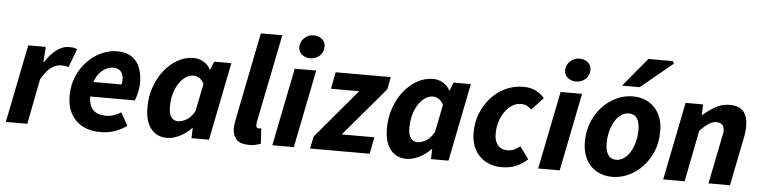

<svg xmlns="http://www.w3.org/2000/svg" viewBox="-46 -980 4830 1218"><g transform="rotate(5 2369.0 -370.5)"><path d="M14.3 0 113.6 -496.1H225L218.9 -399.5H222.9Q252 -446.5 291.1 -477.3Q330.2 -508.1 372.9 -508.1Q391.7 -508.1 404.5 -505.8Q417.2 -503.5 424.7 -498.5L379.8 -380.2Q370.5 -385.7 356.7 -386.8Q343 -387.8 330.6 -387.8Q298.2 -387.8 267.4 -364Q236.6 -340.2 206.9 -287.4L151.1 0Z M615.6 12Q518.7 12 460.9 -44.5Q403.1 -100.9 403.1 -200.5Q403.1 -269.5 427.4 -325.8Q451.8 -382 491.7 -423Q531.6 -464 580.5 -486Q629.4 -508 678.5 -508Q738.2 -508 773.8 -482.9Q809.4 -457.8 825.2 -415.7Q841 -373.6 841 -322Q841 -298.3 836.8 -275.7Q832.7 -253.2 827.4 -235Q822 -216.9 817.6 -207.3H504.6L515.3 -300.7H724.6Q727 -308.4 727.8 -314.6Q728.6 -320.8 728.6 -329.1Q728.6 -349.2 722.5 -365.8Q716.4 -382.4 701.7 -392.3Q687 -402.3 662 -402.3Q643.4 -402.3 621 -392.1Q598.6 -381.9 578.7 -359.8Q558.7 -337.6 545.9 -301.9Q533 -266.2 533 -215.1Q533 -167.5 547.5 -141.2Q562 -114.9 587.1 -104.5Q612.2 -94.2 644.3 -94.2Q668.8 -94.2 694.6 -102.8Q720.3 -111.5 738.5 -124.8L784.3 -43.1Q753.8 -18.6 710.5 -3.3Q667.3 12 615.6 12Z M1041.1 12Q976 12 938.5 -35.3Q901.1 -82.7 901.1 -169.8Q901.1 -240.8 923.1 -302.4Q945.1 -363.9 982.4 -410Q1019.6 -456 1067.1 -482Q1114.6 -508 1166.2 -508Q1200 -508 1229.9 -490.7Q1259.8 -473.3 1274.2 -443H1276.2L1297.7 -496H1407.2L1308.1 0H1196.6L1198.8 -64.6H1196.4Q1162.9 -29.8 1121.3 -8.9Q1079.7 12 1041.1 12ZM1100.8 -99.5Q1126 -99.5 1154.5 -115.4Q1183 -131.2 1206.8 -173L1242.3 -348.8Q1230.2 -374.1 1211.9 -385.3Q1193.5 -396.5 1175.6 -396.5Q1149.6 -396.5 1125.9 -380.5Q1102.1 -364.6 1083.3 -336.3Q1064.4 -308 1053.6 -269.9Q1042.9 -231.8 1042.9 -187.6Q1042.9 -142 1058.5 -120.8Q1074 -99.5 1100.8 -99.5Z M1567.2 11.1Q1507.9 11.1 1483.3 -14.9Q1458.6 -40.8 1458.6 -85.7Q1458.6 -98.9 1460.4 -113.2Q1462.2 -127.4 1466.2 -146.2L1577 -700.4H1713.7L1601.3 -141.1Q1600.3 -132.5 1599.8 -127.8Q1599.3 -123.1 1599.3 -117.5Q1599.3 -98.8 1616.4 -98.8Q1619.4 -98.8 1622.7 -99.3Q1626 -99.8 1632 -100.8L1638 -3.1Q1623.3 2.4 1605.5 6.8Q1587.6 11.1 1567.2 11.1Z M1711.2 0 1810.7 -496H1947.4L1848.3 0ZM1901.7 -570.3Q1874.1 -570.3 1850.8 -587Q1827.6 -603.6 1827.6 -636.2Q1827.6 -669.1 1852.7 -693.3Q1877.8 -717.4 1913 -717.4Q1941.5 -717.4 1964.3 -700.4Q1987.2 -683.3 1987.2 -651.2Q1987.2 -616.2 1962.6 -593.3Q1938 -570.3 1901.7 -570.3Z M1952 0 1967.2 -77.3 2230.4 -389.4H2050.6L2071.4 -496.1H2422.4L2407.2 -417.2L2144 -106.7H2351.9L2331.1 0Z M2566.1 12Q2501 12 2463.5 -35.3Q2426.1 -82.7 2426.1 -169.8Q2426.1 -240.8 2448.1 -302.4Q2470.1 -363.9 2507.4 -410Q2544.6 -456 2592.1 -482Q2639.6 -508 2691.2 -508Q2725 -508 2754.9 -490.7Q2784.8 -473.3 2799.2 -443H2801.2L2822.7 -496H2932.2L2833.1 0H2721.6L2723.8 -64.6H2721.4Q2687.9 -29.8 2646.3 -8.9Q2604.7 12 2566.1 12ZM2625.8 -99.5Q2651 -99.5 2679.5 -115.4Q2708 -131.2 2731.8 -173L2767.3 -348.8Q2755.2 -374.1 2736.9 -385.3Q2718.5 -396.5 2700.6 -396.5Q2674.6 -396.5 2650.9 -380.5Q2627.1 -364.6 2608.3 -336.3Q2589.4 -308 2578.6 -269.9Q2567.9 -231.8 2567.9 -187.6Q2567.9 -142 2583.5 -120.8Q2599 -99.5 2625.8 -99.5Z M3170.4 12Q3115.2 12 3071.3 -12.1Q3027.3 -36.1 3001.7 -81.7Q2976.1 -127.4 2976.1 -192.5Q2976.1 -256.8 2998.6 -313.8Q3021.1 -370.8 3060.7 -414.6Q3100.3 -458.4 3153 -483.2Q3205.7 -508 3266.6 -508Q3315.3 -508 3349.2 -489.2Q3383.1 -470.4 3401.1 -446.9L3327.4 -368.6Q3313.1 -382.8 3297.6 -390.4Q3282.1 -398.1 3259.5 -398.1Q3230.4 -398.1 3204.5 -381.8Q3178.7 -365.4 3158.8 -337.5Q3138.8 -309.6 3127.6 -273Q3116.3 -236.4 3116.3 -195.4Q3116.3 -150.4 3138 -124.2Q3159.6 -98 3200.2 -98Q3225 -98 3244.7 -108.1Q3264.4 -118.2 3279.6 -129.9L3336.4 -52.7Q3306.7 -24.4 3266.7 -6.2Q3226.7 12 3170.4 12Z M3404.2 0 3503.7 -496H3640.4L3541.3 0ZM3594.7 -570.3Q3567.1 -570.3 3543.8 -587Q3520.6 -603.6 3520.6 -636.2Q3520.6 -669.1 3545.7 -693.3Q3570.8 -717.4 3606 -717.4Q3634.5 -717.4 3657.3 -700.4Q3680.2 -683.3 3680.2 -651.2Q3680.2 -616.2 3655.6 -593.3Q3631 -570.3 3594.7 -570.3Z M3877.1 12Q3819.1 12 3775.7 -13.3Q3732.4 -38.6 3708.5 -84.7Q3684.5 -130.8 3684.5 -192.5Q3684.5 -264.4 3708.4 -322.2Q3732.3 -380.1 3772.3 -421.7Q3812.4 -463.4 3861.9 -485.8Q3911.4 -508.1 3962.5 -508.1Q4020.6 -508.1 4063.9 -482.8Q4107.3 -457.5 4131.2 -411.4Q4155.1 -365.3 4155.1 -303.6Q4155.1 -231.7 4131.3 -173.9Q4107.4 -116.1 4067.3 -74.4Q4027.3 -32.7 3977.8 -10.4Q3928.2 12 3877.1 12ZM3892.3 -98Q3917.7 -98 3940.2 -113.5Q3962.7 -129 3979.8 -156.5Q3996.9 -184 4006.8 -221Q4016.7 -258 4016.7 -300.9Q4016.7 -346.9 3999.5 -372.5Q3982.3 -398.1 3947.4 -398.1Q3922.2 -398.1 3899.6 -383Q3877 -367.9 3859.9 -340.4Q3842.8 -313 3832.9 -276Q3822.9 -239 3822.9 -195.2Q3822.9 -150.3 3840.5 -124.2Q3858.1 -98 3892.3 -98ZM3888.5 -570 4040.3 -753H4195.3L4203.9 -737.4L4000.9 -570Z M4200.3 0 4299.6 -496.1H4411L4408.9 -429.7H4412.9Q4449.1 -461.2 4490.1 -484.7Q4531.1 -508.1 4578.3 -508.1Q4640.3 -508.1 4667.9 -475.6Q4695.6 -443.1 4695.6 -380.6Q4695.6 -364.2 4693.7 -346.4Q4691.7 -328.5 4687.6 -310L4625.6 0H4488.8L4547.5 -292.8Q4550.9 -308.4 4553.2 -319.3Q4555.5 -330.3 4555.5 -340.3Q4555.5 -365.9 4542.7 -378.7Q4530 -391.5 4505.1 -391.5Q4481.9 -391.5 4457.5 -376Q4433.1 -360.4 4400.9 -326.7L4337.1 0Z"/></g></svg>

Font: Source Sans 3 VF
Style: Italic
Weight: 200
Italic angle: -11°
Designer: Paul D. Hunt
Foundry: Adobe Systems Incorporated
Version: Version 3.042;hotconv 1.0.118;makeotfexe 2.5.65603